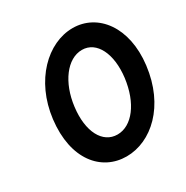

<svg xmlns="http://www.w3.org/2000/svg" viewBox="-166 -856 982 1011"><g transform="rotate(-30 325.5 -351.0)"><path d="M211 -351C228 -489 304 -591 394 -591C483 -591 533 -489 516 -351C498 -208 424 -111 335 -111C245 -111 193 -208 211 -351ZM80 -351C52 -120 167 13 319 13C470 13 619 -120 647 -351C674 -572 560 -715 409 -715C257 -715 107 -572 80 -351Z"/></g></svg>

Font: Bluebird
Style: Obl
Weight: 400
Designer: Jasper
Foundry: Cannot Into Space Fonts
Version: Version 0.98